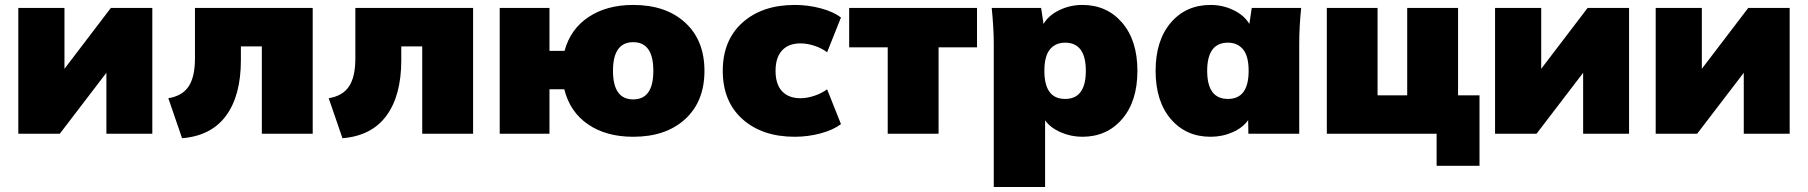

<svg xmlns="http://www.w3.org/2000/svg" viewBox="-20 -542 7326 778"><path d="M54.2 0V-509.8H241.2V-263.2L429.2 -509.8H597.2V0H411.1V-247.1L222.2 0Z M717.8 18.1 662.1 -144Q718.8 -153.3 744.4 -191.9Q770 -230.5 770 -305.2V-509.8H1247.1V0H1041V-354H956.1V-297.9Q956.1 -155.3 896.2 -73.5Q836.4 8.3 717.8 18.1Z M1367.7 18.1 1312 -144Q1368.7 -153.3 1394.3 -191.9Q1419.9 -230.5 1419.9 -305.2V-509.8H1897V0H1690.9V-354H1606V-297.9Q1606 -155.3 1546.1 -73.5Q1486.3 8.3 1367.7 18.1Z M2545.9 12.2Q2436 12.2 2362.5 -38.3Q2289.1 -88.9 2266.6 -180.2H2206.5V0H2004.9V-509.8H2206.5V-335.9H2267.6Q2291.5 -424.3 2365 -473.1Q2438.5 -522 2545.9 -522Q2678.2 -522 2756.3 -450.4Q2834.5 -378.9 2834.5 -254.9Q2834.5 -130.9 2756.3 -59.3Q2678.2 12.2 2545.9 12.2ZM2545.9 -139.2Q2627.4 -139.2 2627.4 -254.9Q2627.4 -371.1 2545.9 -371.1Q2463.9 -371.1 2463.9 -254.9Q2463.9 -139.2 2545.9 -139.2Z M3200.7 12.2Q3068.4 12.2 2988.5 -59.3Q2908.7 -130.9 2908.7 -254.9Q2908.7 -378.9 2988.5 -450.4Q3068.4 -522 3200.7 -522Q3254.4 -522 3305.7 -508.3Q3356.9 -494.6 3387.7 -471.2L3331.5 -330.1Q3310.1 -346.7 3280.5 -356.4Q3251 -366.2 3223.6 -366.2Q3175.3 -366.2 3148.9 -337.6Q3122.6 -309.1 3122.6 -254.9Q3122.6 -200.7 3148.9 -172.4Q3175.3 -144 3223.6 -144Q3250 -144 3279.5 -153.8Q3309.1 -163.6 3331.5 -180.2L3387.7 -39.1Q3356 -15.1 3304.9 -1.5Q3253.9 12.2 3200.7 12.2Z M3577.1 0V-350.1H3420.9V-509.8H3939V-350.1H3783.2V0Z M4006.8 215.8V-365.2Q4006.8 -428.2 3998.5 -509.8H4198.7L4208.5 -444.8Q4228 -479 4271.7 -500.5Q4315.4 -522 4365.7 -522Q4465.3 -522 4527.1 -450Q4588.9 -377.9 4588.9 -254.9Q4588.9 -131.8 4527.1 -59.8Q4465.3 12.2 4365.7 12.2Q4319.3 12.2 4277.8 -6.1Q4236.3 -24.4 4214.8 -54.2V215.8ZM4379.9 -254.9Q4379.9 -369.1 4295.9 -369.1Q4256.8 -369.1 4234.4 -341.8Q4211.9 -314.5 4211.9 -254.9Q4211.9 -141.1 4295.9 -141.1Q4379.9 -141.1 4379.9 -254.9Z M4885.3 12.2Q4785.6 12.2 4724.1 -59.8Q4662.6 -131.8 4662.6 -254.9Q4662.6 -377.9 4724.1 -450Q4785.6 -522 4885.3 -522Q4935.5 -522 4979.2 -500.5Q5022.9 -479 5042.5 -444.8L5052.2 -509.8H5252.4Q5244.6 -433.1 5244.6 -365.2V0H5038.6L5037.6 -55.2Q5016.1 -24.4 4974.4 -6.1Q4932.6 12.2 4885.3 12.2ZM5039.6 -254.9Q5039.6 -314.5 5017.1 -341.8Q4994.6 -369.1 4955.6 -369.1Q4871.6 -369.1 4871.6 -254.9Q4871.6 -141.1 4955.6 -141.1Q5039.6 -141.1 5039.6 -254.9Z M5801.3 129.9V0H5356.4V-509.8H5562V-155.8H5682.1V-509.8H5888.2V-155.8H5975.1V129.9Z M6038.1 0V-509.8H6225.1V-263.2L6413.1 -509.8H6581.1V0H6395V-247.1L6206.1 0Z M6689 0V-509.8H6876V-263.2L7064 -509.8H7231.9V0H7045.9V-247.1L6856.9 0Z"/></svg>

Font: Mulish ExtraBlack
Style: Regular
Weight: 1000
Designer: Vernon Adams
Foundry: Vernon Adams
Version: Version 3.603; ttfautohint (v1.8.3)